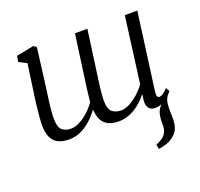

<svg xmlns="http://www.w3.org/2000/svg" viewBox="-137 -720 1153 1109"><g transform="rotate(-20 439.5 -165.0)"><path d="M656.5 238.5 650.5 211Q673 201 688.2 191.2Q703.5 181.5 713 165Q726 143 724.5 112.5Q723 82 729.5 51.5Q734 30.5 748 13Q762 -4.5 770 -15.5L820.5 -48.5Q800.5 -26 795.2 -2.8Q790 20.5 791 52.5Q792.5 85.5 791.5 113.5Q790.5 141.5 780.5 164.8Q770.5 188 744.5 206.5Q734 214 722 220Q710 226 694.5 230.2Q679 234.5 656.5 238.5ZM161 -291Q159 -276 156.2 -257Q153.5 -238 151 -217.2Q148.5 -196.5 146.8 -175.8Q145 -155 145 -136Q145 -80 165.8 -62.5Q186.5 -45 220 -45Q247 -45 276.5 -61Q306 -77 332 -101.5Q358 -126 375 -152Q378 -185 383 -223Q388 -261 393 -296Q399.5 -340.5 405.2 -385Q411 -429.5 417 -472.2Q423 -515 429 -555H505Q492 -461 483 -395Q474 -329 467.8 -284.8Q461.5 -240.5 458.2 -212.5Q455 -184.5 453.5 -167Q452 -149.5 452 -136Q452 -80 473.2 -62.5Q494.5 -45 528 -45Q554.5 -45 583.2 -60.8Q612 -76.5 638 -100.5Q664 -124.5 682 -150L735 -555H812L748 -80Q745.5 -60.5 749.5 -51.8Q753.5 -43 761 -43Q771.5 -43 784.2 -51.2Q797 -59.5 815 -78L827 -55Q823 -48.5 807.8 -33Q792.5 -17.5 769.2 -4.2Q746 9 718 9Q690.5 9 678 -8.8Q665.5 -26.5 669.5 -58L674 -92Q659 -73.5 640 -55.2Q621 -37 598.2 -22.2Q575.5 -7.5 549.5 1.2Q523.5 10 494 10Q459.5 10 434 -0.8Q408.5 -11.5 393.5 -36.5Q378.5 -61.5 376 -104H375Q359.5 -83 340 -62.8Q320.5 -42.5 297 -26Q273.5 -9.5 246.2 0.2Q219 10 188 10Q152 10 125 -2Q98 -14 83 -43Q68 -72 68 -123Q68 -140 70 -163.5Q72 -187 74.8 -212.2Q77.5 -237.5 80.2 -259.5Q83 -281.5 85 -295L112 -487L64 -511L70 -547L176 -568L195 -557Z"/></g></svg>

Font: Merriweather 7pt Light
Style: Italic
Weight: 300
Italic angle: -7.8°
Designer: Eben Sorkin
Foundry: Eben Sorkin
Version: Version 2.200;gftools[0.9.31]